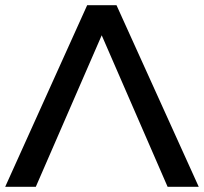

<svg xmlns="http://www.w3.org/2000/svg" viewBox="-23 -720 786 740"><path d="M369 -584 623 0H743L426 -700H313L-3 0H115Z"/></svg>

Font: Montserrat-Alt1 SemBd
Style: Regular
Weight: 600
Designer: Differentunic
Foundry: Differentunic
Version: Version 7.222